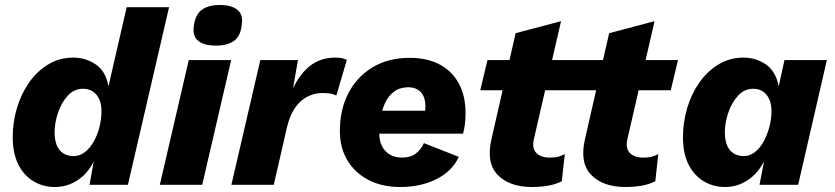

<svg xmlns="http://www.w3.org/2000/svg" viewBox="-20 -741 3347 770"><path d="M200 9Q152 9 113.5 -14.5Q75 -38 53 -82.5Q31 -127 31 -191Q31 -251 48 -308Q65 -365 97 -410.5Q129 -456 174 -483Q219 -510 274 -510Q323 -510 363.5 -483Q404 -456 415 -395L488 -712H658L493 0H339L356 -94Q333 -46 291.5 -18.5Q250 9 200 9ZM275 -115Q300 -115 320.5 -131Q341 -147 356 -173.5Q371 -200 379 -232Q387 -264 387 -295Q387 -323 378 -343Q369 -363 352.5 -374Q336 -385 313 -385Q277 -385 251.5 -357Q226 -329 212.5 -288.5Q199 -248 199 -210Q199 -180 207.5 -159Q216 -138 233 -126.5Q250 -115 275 -115Z M907 -500 791 0H621L737 -500ZM845 -558Q801 -558 776.5 -576Q752 -594 757 -634Q762 -681 788.5 -701Q815 -721 861 -721Q907 -721 931 -702.5Q955 -684 950 -646Q946 -597 919 -577.5Q892 -558 845 -558Z M908 0 1024 -500H1175L1143 -318L1136 -335Q1159 -414 1206.5 -462Q1254 -510 1324 -510Q1341 -510 1352 -507.5Q1363 -505 1371 -501L1329 -358Q1319 -363 1306 -365.5Q1293 -368 1272 -368Q1243 -368 1215 -354.5Q1187 -341 1165 -311Q1143 -281 1131 -231L1078 0Z M1585 9Q1513 9 1458.5 -19Q1404 -47 1373.5 -97.5Q1343 -148 1343 -216Q1343 -301 1377 -367Q1411 -433 1474 -471Q1537 -509 1623 -509Q1694 -509 1744 -482Q1794 -455 1820.5 -405.5Q1847 -356 1847 -288Q1847 -264 1844.5 -243Q1842 -222 1837 -205H1453L1454 -297H1726L1680 -271Q1683 -283 1684.5 -293.5Q1686 -304 1686 -315Q1686 -340 1677.5 -357Q1669 -374 1653.5 -382.5Q1638 -391 1618 -391Q1584 -391 1561 -374Q1538 -357 1525 -329.5Q1512 -302 1506.5 -269.5Q1501 -237 1501 -207Q1501 -176 1512.5 -154Q1524 -132 1544.5 -120.5Q1565 -109 1592 -109Q1627 -109 1648 -125.5Q1669 -142 1680 -167L1820 -112Q1794 -55 1731 -23Q1668 9 1585 9Z M2114 9Q2023 9 1976 -39.5Q1929 -88 1951 -183L2048 -608L2230 -656L2122 -187Q2112 -148 2130 -128.5Q2148 -109 2185 -109Q2207 -109 2220.5 -113Q2234 -117 2245 -123L2233 -14Q2207 -1 2176.5 4Q2146 9 2114 9ZM1906 -379 1935 -500H2324L2295 -379Z M2489 9Q2398 9 2351 -39.5Q2304 -88 2326 -183L2423 -608L2605 -656L2497 -187Q2487 -148 2505 -128.5Q2523 -109 2560 -109Q2582 -109 2595.5 -113Q2609 -117 2620 -123L2608 -14Q2582 -1 2551.5 4Q2521 9 2489 9ZM2281 -379 2310 -500H2699L2670 -379Z M2888 9Q2840 9 2801.5 -14.5Q2763 -38 2741 -82Q2719 -126 2719 -190Q2719 -251 2736 -308Q2753 -365 2785 -410.5Q2817 -456 2862 -483Q2907 -510 2962 -510Q3011 -510 3051 -483Q3091 -456 3103 -395L3126 -500H3296L3181 0H3026L3044 -94Q3020 -46 2978.5 -18.5Q2937 9 2888 9ZM2963 -115Q2987 -115 3007.5 -131Q3028 -147 3042.5 -173.5Q3057 -200 3065.5 -232Q3074 -264 3074 -295Q3074 -323 3065 -343Q3056 -363 3040 -374Q3024 -385 3001 -385Q2965 -385 2939.5 -357Q2914 -329 2900.5 -288.5Q2887 -248 2887 -210Q2887 -180 2895.5 -159Q2904 -138 2921 -126.5Q2938 -115 2963 -115Z"/></svg>

Font: Kantumruy Pro
Style: Bold Italic
Weight: 700
Italic angle: -13°
Version: Version 1.002